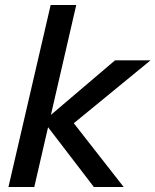

<svg xmlns="http://www.w3.org/2000/svg" viewBox="-20 -753 626 773"><path d="M14 0 184 -733H287L118 0ZM358 0 155 -265 443 -510H586L259 -242L252 -289L478 0Z"/></svg>

Font: Instrument Sans Medium
Style: Italic
Weight: 500
Italic angle: -13°
Designer: Rodrigo Fuenzalida
Foundry: fragTYPE
Version: Version 1.000;gftools[0.9.28]